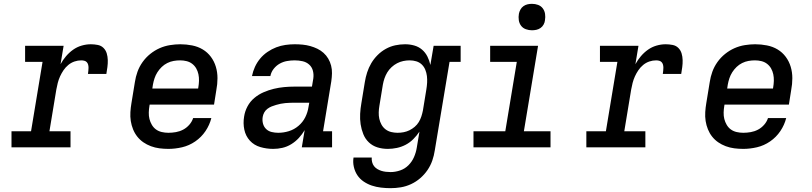

<svg xmlns="http://www.w3.org/2000/svg" viewBox="-20 -769 4240 1002"><path d="M40 0V-84H142L202 -446H111V-530H312L296 -434Q308 -456 324.5 -475.5Q341 -495 361.5 -509.5Q382 -524 406 -531Q430 -538 454 -538Q472 -538 490 -534.5Q508 -531 520 -519Q532 -507 537 -490.5Q542 -474 542.5 -455.5Q543 -437 540.5 -419Q538 -401 535 -383H439Q440 -391 441 -399Q442 -407 442 -415.5Q442 -424 440 -431.5Q438 -439 433 -444.5Q428 -450 420 -452Q412 -454 404 -454Q386 -454 368.5 -448Q351 -442 336.5 -430Q322 -418 311.5 -402.5Q301 -387 293.5 -370.5Q286 -354 281.5 -336.5Q277 -319 274 -302L238 -84H348V0Z M859 8Q835 8 812 5Q789 2 767.5 -6Q746 -14 728 -26.5Q710 -39 696.5 -56Q683 -73 674.5 -94Q666 -115 662.5 -137.5Q659 -160 660.5 -184Q662 -208 666 -231L684 -341Q688 -368 697.5 -394.5Q707 -421 724 -445Q741 -469 764 -487.5Q787 -506 813 -517.5Q839 -529 867 -533.5Q895 -538 921 -538Q952 -538 982.5 -532Q1013 -526 1038 -511Q1063 -496 1080.5 -472.5Q1098 -449 1106.5 -420.5Q1115 -392 1115 -361Q1115 -330 1109 -299L1097 -223H761L760 -217Q757 -200 756.5 -182Q756 -164 760 -148Q764 -132 772.5 -117.5Q781 -103 794 -93.5Q807 -84 824 -80Q841 -76 859 -76Q878 -76 898 -79.5Q918 -83 936 -92.5Q954 -102 968 -118Q982 -134 988 -153H1083Q1074 -117 1052.5 -85Q1031 -53 999 -31Q967 -9 930.5 -0.5Q894 8 859 8ZM775 -307H1014L1015 -313Q1018 -330 1018.5 -347.5Q1019 -365 1015.5 -381.5Q1012 -398 1004 -412Q996 -426 983 -436Q970 -446 953.5 -450Q937 -454 920 -454Q903 -454 886 -451Q869 -448 853 -440Q837 -432 824 -419.5Q811 -407 801.5 -392Q792 -377 786.5 -360.5Q781 -344 778 -327Z M1406 8Q1371 8 1338.5 -1.5Q1306 -11 1284 -35Q1262 -59 1255 -92.5Q1248 -126 1254 -161Q1258 -188 1271.5 -213.5Q1285 -239 1307 -257.5Q1329 -276 1355.5 -287.5Q1382 -299 1409 -305.5Q1436 -312 1463 -314.5Q1490 -317 1517 -317H1608L1615 -359Q1618 -380 1613 -399.5Q1608 -419 1593.5 -432Q1579 -445 1559 -449.5Q1539 -454 1518 -454Q1498 -454 1478 -450.5Q1458 -447 1440 -437Q1422 -427 1408.5 -410Q1395 -393 1391 -372H1295Q1300 -397 1310.5 -420Q1321 -443 1337.5 -463Q1354 -483 1376 -498Q1398 -513 1421.5 -522Q1445 -531 1469.5 -534.5Q1494 -538 1518 -538Q1539 -538 1559.5 -536Q1580 -534 1599.5 -528.5Q1619 -523 1636.5 -514.5Q1654 -506 1668.5 -493Q1683 -480 1693 -463Q1703 -446 1708 -426.5Q1713 -407 1712.5 -386.5Q1712 -366 1709 -345L1666 -84H1713V0H1555L1570 -90Q1557 -68 1539.5 -49Q1522 -30 1500 -16.5Q1478 -3 1454 2.5Q1430 8 1406 8ZM1432 -76Q1460 -76 1487.5 -84.5Q1515 -93 1537.5 -112Q1560 -131 1573 -157Q1586 -183 1590 -211L1594 -233H1517Q1505 -233 1493 -232.5Q1481 -232 1469 -231Q1457 -230 1445 -227.5Q1433 -225 1421 -221.5Q1409 -218 1397.5 -213.5Q1386 -209 1375.5 -201Q1365 -193 1359 -182Q1353 -171 1351 -159Q1348 -141 1352.5 -124Q1357 -107 1369 -95.5Q1381 -84 1398 -80Q1415 -76 1432 -76Z M2018 213Q1993 213 1968 210Q1943 207 1920.5 199.5Q1898 192 1878 178.5Q1858 165 1845 145.5Q1832 126 1826.5 101.5Q1821 77 1825 53H1920Q1919 65 1922 77Q1925 89 1932 98Q1939 107 1949 113Q1959 119 1970 122.5Q1981 126 1993.5 127.5Q2006 129 2018 129Q2043 129 2068 120.5Q2093 112 2111.5 93.5Q2130 75 2140.5 51Q2151 27 2155 2L2169 -82Q2155 -61 2137 -43Q2119 -25 2097 -13.5Q2075 -2 2051 3Q2027 8 2004 8Q1975 8 1949.5 0Q1924 -8 1905 -26Q1886 -44 1876 -69Q1866 -94 1862 -120.5Q1858 -147 1859.5 -175Q1861 -203 1866 -231L1884 -341Q1888 -366 1896 -391Q1904 -416 1917.5 -439Q1931 -462 1950.5 -481.5Q1970 -501 1993.5 -514Q2017 -527 2042.5 -532.5Q2068 -538 2094 -538Q2119 -538 2142 -531.5Q2165 -525 2182.5 -510Q2200 -495 2210.5 -474Q2221 -453 2226 -430L2243 -530H2384V-446H2326L2249 16Q2245 43 2236 69Q2227 95 2211 118.5Q2195 142 2173 161Q2151 180 2125 192Q2099 204 2072 208.5Q2045 213 2018 213ZM2055 -76Q2071 -76 2086.5 -79Q2102 -82 2116.5 -89Q2131 -96 2144 -107Q2157 -118 2165.5 -132Q2174 -146 2179 -161.5Q2184 -177 2187 -192L2205 -302Q2208 -320 2209 -337.5Q2210 -355 2208 -372Q2206 -389 2199.5 -405Q2193 -421 2181 -432.5Q2169 -444 2152.5 -449Q2136 -454 2118 -454Q2101 -454 2084.5 -450.5Q2068 -447 2052.5 -439Q2037 -431 2023.5 -418.5Q2010 -406 2001 -391Q1992 -376 1986.5 -360Q1981 -344 1978 -327L1960 -217Q1957 -200 1956.5 -182.5Q1956 -165 1959.5 -149Q1963 -133 1971 -118.5Q1979 -104 1992 -94Q2005 -84 2021.5 -80Q2038 -76 2055 -76Z M2451 0V-84H2617L2677 -446H2538V-530H2788L2714 -84H2853V0ZM2756 -611Q2740 -611 2724.5 -616.5Q2709 -622 2699.5 -634.5Q2690 -647 2687.5 -663.5Q2685 -680 2688 -697Q2690 -708 2696 -719Q2702 -730 2712 -737Q2722 -744 2733.5 -746.5Q2745 -749 2756 -749Q2773 -749 2788 -743.5Q2803 -738 2812.5 -725.5Q2822 -713 2824.5 -696.5Q2827 -680 2824 -663Q2823 -652 2817 -641Q2811 -630 2801 -623Q2791 -616 2779.5 -613.5Q2768 -611 2756 -611Z M3040 0V-84H3142L3202 -446H3111V-530H3312L3296 -434Q3308 -456 3324.5 -475.5Q3341 -495 3361.5 -509.5Q3382 -524 3406 -531Q3430 -538 3454 -538Q3472 -538 3490 -534.5Q3508 -531 3520 -519Q3532 -507 3537 -490.5Q3542 -474 3542.5 -455.5Q3543 -437 3540.5 -419Q3538 -401 3535 -383H3439Q3440 -391 3441 -399Q3442 -407 3442 -415.5Q3442 -424 3440 -431.5Q3438 -439 3433 -444.5Q3428 -450 3420 -452Q3412 -454 3404 -454Q3386 -454 3368.5 -448Q3351 -442 3336.5 -430Q3322 -418 3311.5 -402.5Q3301 -387 3293.5 -370.5Q3286 -354 3281.5 -336.5Q3277 -319 3274 -302L3238 -84H3348V0Z M3859 8Q3835 8 3812 5Q3789 2 3767.5 -6Q3746 -14 3728 -26.5Q3710 -39 3696.5 -56Q3683 -73 3674.5 -94Q3666 -115 3662.5 -137.5Q3659 -160 3660.5 -184Q3662 -208 3666 -231L3684 -341Q3688 -368 3697.5 -394.5Q3707 -421 3724 -445Q3741 -469 3764 -487.5Q3787 -506 3813 -517.5Q3839 -529 3867 -533.5Q3895 -538 3921 -538Q3952 -538 3982.5 -532Q4013 -526 4038 -511Q4063 -496 4080.5 -472.5Q4098 -449 4106.5 -420.5Q4115 -392 4115 -361Q4115 -330 4109 -299L4097 -223H3761L3760 -217Q3757 -200 3756.5 -182Q3756 -164 3760 -148Q3764 -132 3772.5 -117.5Q3781 -103 3794 -93.5Q3807 -84 3824 -80Q3841 -76 3859 -76Q3878 -76 3898 -79.5Q3918 -83 3936 -92.5Q3954 -102 3968 -118Q3982 -134 3988 -153H4083Q4074 -117 4052.5 -85Q4031 -53 3999 -31Q3967 -9 3930.5 -0.5Q3894 8 3859 8ZM3775 -307H4014L4015 -313Q4018 -330 4018.5 -347.5Q4019 -365 4015.5 -381.5Q4012 -398 4004 -412Q3996 -426 3983 -436Q3970 -446 3953.5 -450Q3937 -454 3920 -454Q3903 -454 3886 -451Q3869 -448 3853 -440Q3837 -432 3824 -419.5Q3811 -407 3801.5 -392Q3792 -377 3786.5 -360.5Q3781 -344 3778 -327Z"/></svg>

Font: Iosevka Curly Slab MdExObl
Style: Regular
Weight: 500
Width: 7
Italic angle: -9°
Monospace: yes
Designer: Belleve Invis
Foundry: Belleve Invis
Version: Version 11.1.0; ttfautohint (v1.8.3)